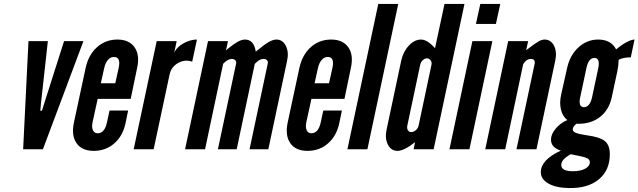

<svg xmlns="http://www.w3.org/2000/svg" viewBox="-20 -755 3229 971"><path d="M97 0H197L402 -547H304L203 -230L192 -195H184L187 -230L222 -547H124Z M454 8Q515 8 558.2 -30Q601.5 -68 615 -133L628 -196H534L521 -136Q509 -81 474 -81Q457 -81 450 -96.2Q443 -111.5 448 -136L474 -255H641L674 -414Q687.5 -478 660 -516.5Q632.5 -555 574 -555Q514 -555 470.8 -516.5Q427.5 -478 413 -411L354 -136Q340 -70 367 -31Q394 8 454 8ZM490 -334 507 -411Q513 -437.5 526 -452.2Q539 -467 556 -467Q592.5 -467 580 -411L563 -334Z M656 0H757L838 -380Q843.5 -405 861.5 -422.2Q879.5 -439.5 903.8 -445.8Q928 -452 952 -443L976 -555Q952 -555 927.8 -545.2Q903.5 -535.5 885.2 -520Q867 -504.5 860.5 -486L873.5 -547H772.5Z M1378 -555Q1361 -555 1339 -542.5Q1317 -530 1273.5 -494Q1264 -555 1219 -555Q1202.5 -555 1181.8 -543.5Q1161 -532 1123 -501L1133 -547H1032L916 0H1017L1108.5 -432.5Q1132.5 -457 1152 -457Q1163.5 -457 1170 -450.2Q1176.5 -443.5 1174 -433L1082 0H1177L1268.5 -432Q1282 -446 1292.2 -451.5Q1302.5 -457 1312 -457Q1324 -457 1330.2 -450.5Q1336.5 -444 1334 -433L1242 0H1337L1432 -448Q1441.5 -491.5 1425.5 -523.2Q1409.5 -555 1378 -555Z M1535 8Q1596 8 1639.2 -30Q1682.5 -68 1696 -133L1709 -196H1615L1602 -136Q1590 -81 1555 -81Q1538 -81 1531 -96.2Q1524 -111.5 1529 -136L1555 -255H1722L1755 -414Q1768.5 -478 1741 -516.5Q1713.5 -555 1655 -555Q1595 -555 1551.8 -516.5Q1508.5 -478 1494 -411L1435 -136Q1421 -70 1448 -31Q1475 8 1535 8ZM1571 -334 1588 -411Q1594 -437.5 1607 -452.2Q1620 -467 1637 -467Q1673.5 -467 1661 -411L1644 -334Z M1737 0H1838L1994 -735H1893Z M1990 8Q2023.5 8 2079 -36L2072 0H2173L2329 -735H2228L2180 -511Q2141.5 -555 2109 -555Q2076.5 -555 2047.8 -524.5Q2019 -494 2009 -448L1935 -99Q1925.5 -55 1941.8 -23.5Q1958 8 1990 8ZM2060 -87Q2048.5 -87 2042.8 -96.5Q2037 -106 2040 -120L2105 -427Q2108 -441 2118 -450.5Q2128 -460 2139 -460Q2150.5 -460 2157.8 -449.8Q2165 -439.5 2162 -427L2097 -120Q2094.5 -107 2083.2 -97Q2072 -87 2060 -87Z M2387 -634H2488L2510 -735H2409ZM2253 0H2354L2470 -547H2369Z M2434 0H2535L2626 -431Q2642.5 -457 2665 -457Q2688 -457 2684 -433L2592 0H2693L2788 -448Q2797.5 -492.5 2781.8 -523.8Q2766 -555 2734 -555Q2720 -555 2702.5 -545Q2685 -535 2641 -501L2651 -547H2550Z M2857 196Q2953 198 3008.5 152Q3064 106 3064 25Q3064 -21 3039 -41.5Q3014 -62 2947 -71Q2909 -76.5 2892.8 -83Q2876.5 -89.5 2876.5 -100.5Q2876.5 -114.5 2895.5 -129.5Q2896.5 -129.5 2901.2 -129.2Q2906 -129 2906 -129Q2971.5 -129 3016 -164.8Q3060.5 -200.5 3074 -264L3102 -394.5Q3105.5 -411.5 3106.8 -424.2Q3108 -437 3108.5 -452.5Q3131 -465 3170 -465L3189 -555Q3173.5 -555 3147.5 -541Q3121.5 -527 3096 -505Q3070.5 -555 3005 -555Q2949 -555 2905.8 -515.8Q2862.5 -476.5 2848 -411L2818 -277Q2808.5 -235 2817 -200.5Q2825.5 -166 2849 -148Q2813.5 -132.5 2790 -104.2Q2766.5 -76 2766.5 -49Q2766.5 -8.5 2816.5 6.5Q2715 53.5 2715 115.5Q2715 151.5 2753.5 173.2Q2792 195 2857 196ZM2933 -213Q2904 -213 2914 -262L2946 -412Q2957 -462 2986 -462Q3015.5 -462 3006 -412L2974 -262Q2963 -213 2933 -213ZM2877 111Q2818.5 111 2818.5 79Q2818.5 51 2866.5 25L2916 35Q2942.5 40.5 2952.8 47.2Q2963 54 2963 65.5Q2963 85.5 2939.2 98.2Q2915.5 111 2877 111Z"/></svg>

Font: League Gothic
Style: Italic
Weight: 400
Designer: The League of Moveable Type
Version: Version 1.600; ttfautohint (v1.8.3)